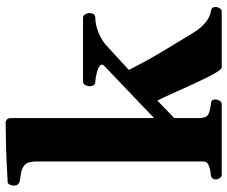

<svg xmlns="http://www.w3.org/2000/svg" viewBox="-82 -714 796 672"><g transform="rotate(-90 316.0 -378.0)"><path d="M40.5 0Q32.2 0 28.1 -7.3Q23.9 -14.6 23.9 -20Q23.9 -36.1 40 -38.1Q58.1 -39.6 72.5 -45.2Q86.9 -50.8 86.9 -64.5V-648.9Q86.9 -679.2 74.2 -689.9Q61.5 -700.7 44.4 -702.6Q27.3 -704.6 14.2 -708Q9.3 -710.4 5.9 -714.4Q2.4 -718.3 2.4 -727.5Q2.4 -733.4 5.4 -741Q8.3 -748.5 14.2 -749Q83.5 -753.4 138.9 -754.9Q194.3 -756.3 224.1 -756.3Q228 -756.3 233.4 -752.2Q238.8 -748 238.8 -736.3V-236.8L421.4 -411.1Q425.8 -415 425.8 -418.5Q425.8 -428.2 405.3 -434.8Q384.8 -441.4 365.2 -442.4Q355.5 -443.4 352.8 -449.5Q350.1 -455.6 350.1 -463.4Q350.1 -468.8 354.2 -477.1Q358.4 -485.4 366.7 -485.4H589.8Q598.1 -485.4 602.3 -477.1Q606.4 -468.8 606.4 -463.4Q606.4 -454.6 602.5 -448.5Q598.6 -442.4 590.3 -442.4Q566.9 -442.4 541.7 -432.6Q516.6 -422.9 498.5 -408.7L407.2 -325.2Q422.9 -293.9 439.7 -263.4Q456.5 -232.9 473.9 -204.1Q491.2 -175.3 507.8 -148.2Q524.4 -121.1 539.1 -96.7Q553.7 -72.8 573.5 -56.6Q593.3 -40.5 611.3 -38.1Q619.6 -37.1 623.5 -33.9Q627.4 -30.8 627.4 -20Q627.4 -14.6 623.3 -7.3Q619.1 0 610.8 0H416Q410.2 0 399.7 -17.1Q389.2 -34.2 376 -61.3Q362.8 -88.4 348.9 -119.1Q335 -149.9 322.3 -178.2Q309.6 -206.5 299.8 -225.1L238.8 -166V-80.6Q238.8 -52.2 253.4 -46.1Q268.1 -40 286.1 -38.1Q296.4 -37.1 300 -34.2Q303.7 -31.2 303.7 -20Q303.7 -14.6 299.6 -7.3Q295.4 0 287.1 0Z"/></g></svg>

Font: Gelasio
Style: Bold
Weight: 700
Designer: Eben Sorkin
Foundry: Eben Sorkin
Version: Version 1.008